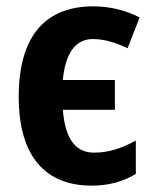

<svg xmlns="http://www.w3.org/2000/svg" viewBox="-20 -575 487 605"><path d="M269 10C322 10 369 -3 408 -27V-132C364 -108 323 -94 276 -94C218 -94 185 -138 178 -229H342V-323H178C186 -409 219 -452 273 -452C309 -452 346 -440 382 -423L420 -520C376 -543 325 -555 274 -555C126 -555 39 -465 39 -270C39 -81 124 10 269 10Z"/></svg>

Font: Noto Sans Display SemiCondensed
Style: Bold
Weight: 700
Width: 4
Designer: Monotype Design Team
Foundry: Monotype Imaging Inc.
Version: Version 1.900